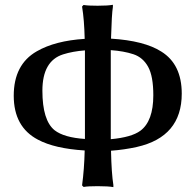

<svg xmlns="http://www.w3.org/2000/svg" viewBox="-20 -767 811 798"><path d="M132.8 -553.7Q209 -597.7 332 -605.5Q330.1 -685.5 321.3 -738.3V-740.2L327.1 -746.1H329.1Q345.7 -743.2 385.7 -743.2Q428.7 -743.2 449.2 -747.1V-738.3Q444.3 -709 441.4 -606.4Q580.1 -597.7 650.4 -552.7Q735.4 -500 735.4 -377.9Q735.4 -198.2 548.8 -156.2Q496.1 -144.5 441.4 -140.6Q443.4 -46.9 451.2 2V10.7Q430.7 6.8 385.7 6.8Q345.7 6.8 329.1 9.8H327.1L321.3 3.9V2Q330.1 -63.5 332 -141.6Q207 -149.4 137.7 -186.5Q37.1 -239.3 37.1 -369.1Q37.1 -499 132.8 -553.7ZM207 -225.6Q246.1 -195.3 333 -189.5V-557.6Q282.2 -553.7 242.2 -541Q156.2 -513.7 156.2 -390.1Q156.2 -266.6 207 -225.6ZM440.4 -188.5Q526.4 -196.3 563.5 -223.6Q617.2 -263.7 617.2 -371.1Q617.2 -450.2 595.7 -489.3Q574.2 -528.3 534.7 -541.5Q495.1 -554.7 440.4 -558.6Z"/></svg>

Font: GenEi LateMin P v2
Style: Medium
Weight: 500
Designer: o_tamon (Modified)
Foundry: o_tamon / Adobe Systems Incorporated / FONT 910 / Philipp H. Poll
Version: Version 2.1;Original Version 1.004